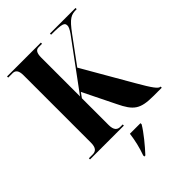

<svg xmlns="http://www.w3.org/2000/svg" viewBox="-266 -831 1168 1168"><g transform="rotate(-45 318.5 -246.5)"><path d="M20 0H311V-10H290C265 -10 248 -25 248 -68V-298L271 -330L373 -123C420 -25 453 0 565 0H637V-10H635C619 -10 597 -39 543 -133L360 -450L482 -616C541 -696 561 -704 609 -704V-714H389V-704C488 -704 499 -697 499 -672C499 -662 492 -647 477 -625L248 -314V-647C248 -689 260 -704 283 -704H311V-714H20V-704H58C82 -704 96 -689 96 -648V-68C96 -24 79 -10 53 -10H20ZM266 211V221H275C315 178 367 115 393 71V61H302C295 114 284 161 266 211Z"/></g></svg>

Font: Noto Serif Display ExtraCondensed ExtraBold
Style: Regular
Weight: 800
Width: 2
Designer: Monotype Design Team
Foundry: Monotype Imaging Inc.
Version: Version 2.009